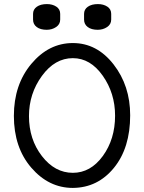

<svg xmlns="http://www.w3.org/2000/svg" viewBox="-20 -916 708 941"><path d="M48 -348Q48 -501 133.5 -603Q219 -705 337 -705Q455 -705 536.5 -600.5Q618 -496 618 -351Q618 -191 538.5 -93.5Q459 4 337 5Q219 5 133.5 -94Q48 -193 48 -348ZM122 -347Q122 -233 185.5 -151Q249 -69 337 -69Q424 -69 484 -151.5Q544 -234 544 -349Q544 -459 483.5 -545Q423 -631 337 -631Q249 -631 185.5 -544Q122 -457 122 -347ZM142 -820V-848Q142 -870 160.5 -883Q179 -896 210 -896Q237 -896 256 -883.5Q275 -871 275 -848V-820Q275 -797 255 -783.5Q235 -770 209 -770Q178 -770 160 -783.5Q142 -797 142 -820ZM392 -820V-848Q392 -870 410.5 -883Q429 -896 460 -896Q487 -896 506 -883.5Q525 -871 525 -848V-820Q525 -797 505 -783.5Q485 -770 459 -770Q428 -770 410 -783.5Q392 -797 392 -820Z"/></svg>

Font: Happy Monkey
Style: Regular
Weight: 400
Version: Version 1.001